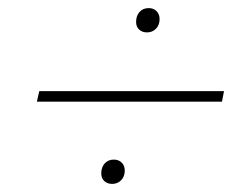

<svg xmlns="http://www.w3.org/2000/svg" viewBox="-20 -578 603 474"><path d="M343 -498Q331 -498 323.5 -505Q316 -512 316 -524Q316 -539 324.5 -548.5Q333 -558 347 -558Q359 -558 366.5 -550.5Q374 -543 374 -531Q374 -516 365 -507Q356 -498 343 -498ZM533 -353 528 -327H71L77 -353ZM257 -124Q245 -124 237.5 -131Q230 -138 230 -150Q230 -165 238.5 -174.5Q247 -184 261 -184Q273 -184 280.5 -176.5Q288 -169 288 -157Q288 -142 279 -133Q270 -124 257 -124Z"/></svg>

Font: Prodigy Sans ExtraLight
Style: Italic
Weight: 200
Italic angle: -13°
Designer: Wei Huang
Foundry: Wei Huang
Version: Version 1.003; ttfautohint (v1.8.3)